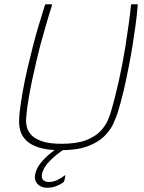

<svg xmlns="http://www.w3.org/2000/svg" viewBox="-20 -693 673 900"><path d="M264 11Q201 11 162.5 -1.5Q124 -14 103.5 -34Q83 -54 76 -78Q69 -102 69.5 -125Q70 -148 72 -166Q77 -210 86.5 -263.5Q96 -317 109 -373Q121 -424 134 -475Q147 -526 161.5 -574.5Q176 -623 189 -664Q190 -666 191.5 -669.5Q193 -673 194 -673Q201 -673 207 -673Q213 -673 220 -673Q222 -673 223 -672Q224 -671 224 -669Q211 -629 197.5 -582Q184 -535 170 -485Q149 -403 131 -319Q113 -235 105 -166Q104 -154 102.5 -136Q101 -118 106 -97.5Q111 -77 127.5 -59.5Q144 -42 178 -30.5Q212 -19 269 -19Q340 -19 383.5 -36Q427 -53 450.5 -78Q474 -103 484.5 -127Q495 -151 499 -166Q519 -233 537 -314Q555 -395 568 -476Q576 -529 583 -578Q590 -627 594 -669Q594 -671 595.5 -672Q597 -673 598 -673Q605 -673 611 -673Q617 -673 624 -673Q626 -673 626 -669.5Q626 -666 625 -664Q622 -623 615.5 -575.5Q609 -528 601 -478Q593 -428 583 -378Q572 -320 559 -265.5Q546 -211 532 -166Q525 -144 511.5 -114Q498 -84 470 -55.5Q442 -27 392.5 -8Q343 11 264 11ZM199 187Q172 187 155.5 169Q139 151 145 123Q151 95 171.5 70Q192 45 217.5 24.5Q243 4 264 -9Q268 -11 271.5 -12Q275 -13 278 -13H299Q301 -13 302 -10.5Q303 -8 298 -5Q280 6 253.5 26Q227 46 205 70.5Q183 95 177 122Q173 141 182 150.5Q191 160 210 160Q230 160 249.5 150.5Q269 141 281 131Q284 128 285.5 128.5Q287 129 286 132L282 153Q281 155 279.5 158Q278 161 274 164Q262 172 243.5 179.5Q225 187 199 187Z"/></svg>

Font: Glory Thin Thin
Style: Italic
Weight: 250
Italic angle: -12°
Version: Version 1.011